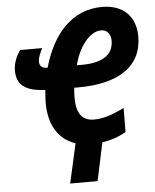

<svg xmlns="http://www.w3.org/2000/svg" viewBox="-61 -776 837 1040"><g transform="rotate(-5 357.5 -256.0)"><path d="M370 -422C391 -511 450 -599 517 -599C549 -599 569 -575 569 -538C569 -454 497 -422 396 -422ZM427 213 471 6C517 -1 561 -15 601 -39L602 -170C547 -142 494 -121 436 -121C374 -121 342 -162 342 -247C342 -266 343 -283 345 -302H368C584 -302 715 -384 715 -549C715 -658 647 -725 533 -725C366 -725 261 -599 211 -423H205C179 -423 167 -438 167 -459C167 -483 180 -510 191 -531H71C48 -500 33 -459 33 -422C33 -347 77 -308 188 -304C186 -282 185 -261 184 -240C182 -122 229 -33 326 -2L278 213Z"/></g></svg>

Font: Noto Sans Display SemiCondensed Extra
Style: Italic
Weight: 800
Width: 4
Italic angle: -12°
Designer: Monotype Design Team
Foundry: Monotype Imaging Inc.
Version: Version 1.900